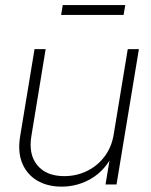

<svg xmlns="http://www.w3.org/2000/svg" viewBox="-20 -712 583 741"><path d="M217.8 8.3Q163.1 8.3 123.5 -15.1Q84 -38.6 65.9 -81.8Q47.9 -125 57.6 -185.1L113.3 -522.5H156.2L101.1 -187Q89.4 -115.7 124.3 -74Q159.2 -32.2 228 -32.2Q274.4 -32.2 314.7 -51.5Q355 -70.8 382.6 -106.7Q410.2 -142.6 418.5 -191.4L473.1 -522.5H516.1L429.7 0H387.2L407.2 -120.1H418Q386.7 -55.2 333.3 -23.4Q279.8 8.3 217.8 8.3ZM463.4 -692.4 457 -654.3H215.8L222.2 -692.4Z"/></svg>

Font: Inter 28pt ExtraLight
Style: Italic
Weight: 250
Italic angle: -9.3988°
Designer: Rasmus Andersson
Foundry: rsms
Version: Version 4.001;git-66647c0bb